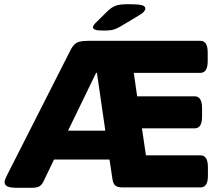

<svg xmlns="http://www.w3.org/2000/svg" viewBox="-20 -895 1060 917"><path d="M63 2Q28 2 15 -5Q2 -12 2 -25Q2 -32 5.5 -40.5Q9 -49 15 -61L318 -658Q331 -683 347.5 -691.5Q364 -700 402 -700H937Q972 -700 972 -645V-603Q972 -547 937 -547H619L635 -435H910Q945 -435 945 -379V-338Q945 -282 910 -282H658L677 -153H938Q973 -153 973 -97V-55Q973 0 938 0H565Q540 0 530 -9.5Q520 -19 517 -40L503 -133H238L189 -31Q180 -12 168 -5Q156 2 130 2ZM439 -547 305 -271H483L443 -547ZM473 -749Q444 -749 434 -753.5Q424 -758 424 -764Q424 -768 427 -773.5Q430 -779 439 -788L497 -845Q513 -860 532 -867.5Q551 -875 593 -875Q635 -875 654.5 -871Q674 -867 674 -854Q674 -847 667 -839Q660 -831 643 -821L556 -769Q540 -759 523.5 -754Q507 -749 473 -749Z"/></svg>

Font: Asap Expanded ExtraBold
Style: Regular
Weight: 800
Width: 7
Designer: Pablo Cosgaya
Foundry: Omnibus-Type
Version: Version 3.001; ttfautohint (v1.8.4.7-5d5b)